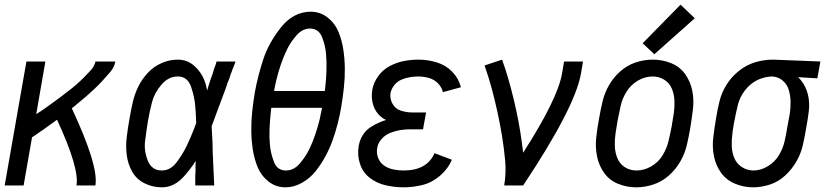

<svg xmlns="http://www.w3.org/2000/svg" viewBox="-24 -793 3544 821"><path d="M-4 0 89 -530H170L131 -305Q149 -316 166.5 -328.5Q184 -341 201.5 -353.5Q219 -366 236 -379Q253 -392 270 -405Q287 -418 303.5 -432.5Q320 -447 335 -462Q350 -477 365 -493.5Q380 -510 384 -530H469Q465 -506 448.5 -486.5Q432 -467 415 -448.5Q398 -430 380 -413Q362 -396 343 -379.5Q324 -363 304 -347Q294 -338 283 -330Q398 -84 384 0H303Q316 -73 220 -281Q202 -268 185 -256Q172 -246 159 -237L151 -232L144 -227Q129 -216 113 -206L77 0Z M668 8Q629 8 594.5 -9Q560 -26 541.5 -58.5Q523 -91 518 -129.5Q513 -168 518 -208Q523 -248 530 -287Q536 -321 543.5 -355Q551 -389 567 -422Q583 -455 608.5 -482Q634 -509 667.5 -523.5Q701 -538 736 -538Q780 -538 811.5 -507Q843 -476 855 -435Q859 -421 862 -407L864 -412L866 -421Q872 -439 878 -458L883 -471L893 -503L898 -516L902 -530H983L980 -521L969 -493L966 -484L964 -480L961 -471L958 -461L953 -448L949 -439L946 -429L943 -420Q932 -391 921 -361L914 -342L912 -338L909 -329Q895 -291 881 -253Q883 -215 885 -176V-171V-161Q886 -144 886 -127L887 -117V-108L888 -88Q890 -44 892 0H811V-5V-15V-25V-35V-45L812 -55V-65V-75V-85L813 -105Q791 -70 761 -37Q720 8 668 8ZM668 -64Q705 -64 731.5 -99.5Q758 -135 774.5 -169.5Q791 -204 805 -240L815 -267Q814 -303 811 -338Q808 -378 793 -422Q778 -466 736 -466Q696 -466 666 -430.5Q636 -395 626 -356Q616 -317 609 -278Q602 -234 596.5 -191Q591 -148 608 -106Q625 -64 668 -64Z M1197 8Q1156 8 1124.5 -16.5Q1093 -41 1078 -77.5Q1063 -114 1057 -153.5Q1051 -193 1050.5 -234Q1050 -275 1054.5 -316.5Q1059 -358 1066 -400Q1079 -470 1102 -540Q1125 -610 1177.5 -676Q1230 -742 1304 -743Q1345 -743 1376.5 -718.5Q1408 -694 1423 -657.5Q1438 -621 1444 -581.5Q1450 -542 1450.5 -501Q1451 -460 1446.5 -418.5Q1442 -377 1435 -335Q1429 -300 1420 -264.5Q1411 -229 1398.5 -194Q1386 -159 1368 -125.5Q1350 -92 1326 -61.5Q1302 -31 1267.5 -11.5Q1233 8 1197 8ZM1199 -64Q1232 -64 1257.5 -93.5Q1283 -123 1298 -154Q1313 -185 1324 -217.5Q1335 -250 1343 -283Q1348 -307 1353 -332H1136L1134 -314Q1130 -277 1128.5 -241Q1127 -205 1130.5 -170Q1134 -135 1148 -99.5Q1162 -64 1199 -64ZM1148 -404H1365L1367 -421Q1371 -457 1372 -493.5Q1373 -530 1370 -564.5Q1367 -599 1353 -634.5Q1339 -670 1302 -671Q1269 -671 1243.5 -641.5Q1218 -612 1203 -581Q1188 -550 1177 -517.5Q1166 -485 1158 -452Q1152 -428 1148 -404Z M1702 8Q1662 8 1624 -1Q1586 -10 1556.5 -33Q1527 -56 1515 -93.5Q1503 -131 1510 -170Q1514 -193 1526.5 -214Q1539 -235 1559.5 -248.5Q1580 -262 1602 -271Q1614 -276 1627 -280Q1616 -285 1607 -292Q1582 -312 1572 -343.5Q1562 -375 1568 -409Q1573 -439 1593 -467Q1613 -495 1642.5 -510.5Q1672 -526 1703 -532Q1734 -538 1765 -538Q1806 -538 1844.5 -526Q1883 -514 1910 -486Q1937 -458 1947 -420L1870 -399Q1865 -420 1849 -436.5Q1833 -453 1810.5 -459.5Q1788 -466 1765 -466Q1747 -466 1729 -463Q1711 -460 1693 -452.5Q1675 -445 1662.5 -429.5Q1650 -414 1646 -396Q1642 -371 1654.5 -349Q1667 -327 1691 -319.5Q1715 -312 1741 -312H1798L1788 -258L1785 -240H1728Q1707 -240 1686 -236.5Q1665 -233 1644 -224.5Q1623 -216 1607.5 -198.5Q1592 -181 1589 -160Q1585 -138 1593 -117.5Q1601 -97 1618.5 -85Q1636 -73 1657.5 -68.5Q1679 -64 1702 -64Q1802 -64 1834 -138L1908 -110Q1892 -71 1857.5 -41.5Q1823 -12 1782.5 -2Q1742 8 1702 8Z M2132 0Q2141 -54 2136 -107.5Q2131 -161 2122.5 -212.5Q2114 -264 2103 -314.5Q2092 -365 2078.5 -415Q2065 -465 2048 -513L2123 -538Q2138 -496 2150.5 -452.5Q2163 -409 2173.5 -365Q2184 -321 2192.5 -276.5Q2201 -232 2207 -186Q2210 -163 2213 -140Q2359 -367 2379 -477L2388 -530H2469L2460 -477Q2434 -332 2213 0Z M2774 -561 2724 -608 2886 -773 2947 -715ZM2697 8Q2656 8 2619 -7Q2582 -22 2559.5 -53.5Q2537 -85 2529 -124Q2521 -163 2525.5 -204.5Q2530 -246 2538 -288Q2544 -323 2552.5 -359Q2561 -395 2580 -428.5Q2599 -462 2628.5 -488Q2658 -514 2694 -526Q2730 -538 2768 -538Q2808 -538 2845.5 -523Q2883 -508 2905.5 -476.5Q2928 -445 2936 -406Q2944 -367 2939 -325.5Q2934 -284 2927 -242Q2921 -207 2912.5 -171Q2904 -135 2884.5 -101.5Q2865 -68 2835.5 -42Q2806 -16 2769.5 -4Q2733 8 2697 8ZM2698 -64Q2730 -64 2760.5 -81.5Q2791 -99 2809 -128.5Q2827 -158 2834.5 -189.5Q2842 -221 2848 -252L2849 -257L2850 -266L2852 -275L2853 -284L2857 -307Q2861 -335 2860 -362Q2859 -389 2849 -413.5Q2839 -438 2816.5 -452Q2794 -466 2767 -466Q2734 -466 2704 -448.5Q2674 -431 2655.5 -401.5Q2637 -372 2630 -340.5Q2623 -309 2617 -278Q2612 -250 2608 -222.5Q2604 -195 2605 -168Q2606 -141 2616 -116.5Q2626 -92 2648 -78Q2670 -64 2698 -64Z M3197 8Q3156 8 3119 -7.5Q3082 -23 3059.5 -54Q3037 -85 3029 -124.5Q3021 -164 3026 -205.5Q3031 -247 3038 -288Q3044 -325 3053 -361.5Q3062 -398 3083.5 -432Q3105 -466 3137 -491Q3169 -516 3206 -527Q3243 -538 3281 -538H3282L3484 -530L3471 -458L3389 -463Q3395 -457 3400 -451Q3422 -424 3430.5 -389.5Q3439 -355 3434.5 -318Q3430 -281 3423 -244Q3417 -208 3409 -172.5Q3401 -137 3382 -103.5Q3363 -70 3334 -43Q3305 -16 3268.5 -4Q3232 8 3197 8ZM3198 -64Q3229 -64 3259 -82Q3289 -100 3306.5 -129Q3324 -158 3331 -189Q3338 -220 3343 -252Q3347 -273 3351 -295L3353 -305Q3357 -332 3356.5 -358.5Q3356 -385 3348.5 -409.5Q3341 -434 3321 -450Q3302 -465 3277 -466Q3245 -465 3215 -451Q3183 -435 3161 -406Q3139 -377 3131 -344Q3123 -311 3117 -279L3115 -270Q3112 -251 3109 -233L3108 -223Q3104 -196 3105 -168.5Q3106 -141 3116 -117Q3126 -93 3148.5 -78.5Q3171 -64 3198 -64Z"/></svg>

Font: Iosevka SS08
Style: Italic
Weight: 400
Italic angle: -10°
Monospace: yes
Designer: Belleve Invis
Foundry: Belleve Invis
Version: 2.1.0; ttfautohint (v1.8.2)